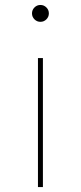

<svg xmlns="http://www.w3.org/2000/svg" viewBox="-20 -754 326 774"><path d="M133 0V-520H153V0ZM143 -666Q129 -666 119 -676Q109 -686 109 -700Q109 -714 119 -724Q129 -734 143 -734Q157 -734 167 -724Q177 -714 177 -700Q177 -686 167 -676Q157 -666 143 -666Z"/></svg>

Font: M PLUS 2 Thin Thin
Style: Regular
Weight: 250
Version: Version 1.001